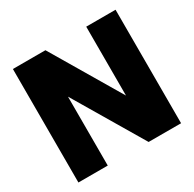

<svg xmlns="http://www.w3.org/2000/svg" viewBox="-155 -878 1055 1043"><g transform="rotate(-30 372.0 -356.0)"><path d="M693.8 0H490.2L233.9 -432.1V0H49.8V-711.9H253.9L509.8 -279.8V-711.9H693.8Z"/></g></svg>

Font: Creato Display Black
Style: Regular
Weight: 900
Version: Version 1.000